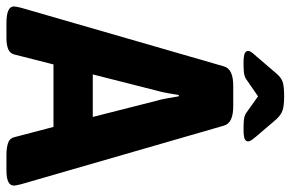

<svg xmlns="http://www.w3.org/2000/svg" viewBox="-175 -727 902 596"><g transform="rotate(90 276.0 -429.0)"><path d="M50 2Q-2 2 -2 -21Q-2 -27 2 -43L184 -673Q192 -702 244 -702H308Q360 -702 368 -673L550 -43Q552 -34 553 -29.5Q554 -25 554 -21Q554 2 507 2H459Q437 2 422 -3Q407 -8 404 -22L372 -144H178L147 -22Q143 -8 129.5 -3Q116 2 97 2ZM259 -463 209 -266H341L291 -463Q286 -480 283 -498Q280 -516 277 -533H273Q270 -516 267 -498Q264 -480 259 -463ZM176 -734Q150 -734 143 -738Q136 -742 136 -748Q136 -751 138.5 -756Q141 -761 153 -774L207 -837Q219 -851 232.5 -855.5Q246 -860 277 -860Q307 -860 321 -855Q335 -850 348 -836L401 -774Q412 -761 414.5 -756Q417 -751 417 -748Q417 -742 410 -738Q403 -734 378 -734Q365 -734 351.5 -735Q338 -736 329 -742L277 -779L222 -741Q213 -736 201 -735Q189 -734 176 -734Z"/></g></svg>

Font: Asap Semi Condensed
Style: Bold
Weight: 700
Width: 4
Designer: Pablo Cosgaya
Foundry: Omnibus-Type
Version: Version 3.001; ttfautohint (v1.8.4.7-5d5b)